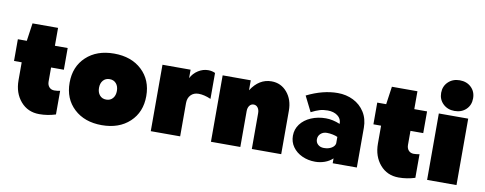

<svg xmlns="http://www.w3.org/2000/svg" viewBox="-67 -1130 3741 1480"><g transform="rotate(10 1803.5 -390.0)"><path d="M81 -210V-350H21V-520H91L111 -660H311V-520H411V-350H311V-240Q311 -213 326 -196.5Q341 -180 366 -180Q388 -180 411 -185V0Q348 20 283 20Q193 20 137 -45Q81 -110 81 -210Z M1072 -260Q1072 -134 989.5 -57Q907 20 772 20Q637 20 554.5 -57Q472 -134 472 -260Q472 -386 554.5 -463Q637 -540 772 -540Q907 -540 989.5 -463Q1072 -386 1072 -260ZM842 -260Q842 -296 823 -318Q804 -340 772 -340Q740 -340 721 -318Q702 -296 702 -260Q702 -224 721 -202Q740 -180 772 -180Q804 -180 823 -202Q842 -224 842 -260Z M1508 -540Q1538 -540 1563 -528V-325Q1510 -348 1467 -348Q1429 -348 1406 -324Q1383 -300 1383 -260V0H1153V-520H1373V-454Q1393 -493 1430 -516.5Q1467 -540 1508 -540Z M2004 -540Q2078 -540 2126 -483.5Q2174 -427 2174 -340V0H1944V-280Q1944 -307 1931.5 -323.5Q1919 -340 1899 -340Q1879 -340 1866.5 -323.5Q1854 -307 1854 -280V0H1624V-520H1844V-442Q1907 -540 2004 -540Z M2766 -311V0H2577V-38Q2550 -13 2514.5 -0.5Q2479 12 2441 12Q2385 12 2338.5 -9.5Q2292 -31 2265 -69Q2238 -107 2238 -156Q2238 -207 2268 -247Q2298 -287 2350.5 -309.5Q2403 -332 2466 -332Q2519 -332 2577 -308V-311Q2577 -349 2546.5 -371.5Q2516 -394 2469 -394Q2434 -394 2406 -385.5Q2378 -377 2341 -358L2281 -478Q2406 -540 2522 -540Q2589 -540 2644.5 -512.5Q2700 -485 2733 -433Q2766 -381 2766 -311ZM2577 -156V-206Q2563 -213 2539.5 -218Q2516 -223 2493 -223Q2464 -223 2444.5 -205.5Q2425 -188 2425 -161Q2425 -136 2443 -120Q2461 -104 2489 -104Q2525 -104 2549.5 -119Q2574 -134 2577 -156Z M2894 -210V-350H2834V-520H2904L2924 -660H3124V-520H3224V-350H3124V-240Q3124 -213 3139 -196.5Q3154 -180 3179 -180Q3201 -180 3224 -185V0Q3161 20 3096 20Q3006 20 2950 -45Q2894 -110 2894 -210Z M3546 -520V0H3316V-520ZM3306 -680Q3306 -732 3341.5 -766Q3377 -800 3431 -800Q3486 -800 3521 -766.5Q3556 -733 3556 -680Q3556 -627 3521 -593.5Q3486 -560 3431 -560Q3377 -560 3341.5 -594Q3306 -628 3306 -680Z"/></g></svg>

Font: Metropolitano Black
Style: Regular
Weight: 900
Designer: Fonts by Alex Slobzheninov & Chris M. Simpson / Changes by Cristiano Sobral
Foundry: Fonts by Alex Slobzheninov & Chris M. Simpson / Changes by Cristiano Sobral
Version: Version 1.00;August 30, 2020;FontCreator 13.0.0.2681 64-bit